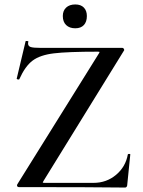

<svg xmlns="http://www.w3.org/2000/svg" viewBox="-20 -840 642 862"><path d="M427 -606Q427 -608 419 -608Q284 -608 222 -600.5Q160 -593 126.5 -568Q93 -543 67 -485Q67 -483 63 -483Q60 -483 57 -484.5Q54 -486 55 -487L95 -655Q95 -656 99 -656Q109 -656 107 -653Q106 -650 106 -645Q106 -633 117.5 -629Q129 -625 164 -625H529Q534 -625 536.5 -620Q539 -615 536 -612L175 -27L172 -21Q172 -19 180 -19H400Q458 -19 501 -55Q544 -91 554 -147Q555 -149 560 -149Q565 -149 565 -147L551 -8Q551 -5 548.5 -1.5Q546 2 542 2Q393 0 64 0Q59 0 57 -4.5Q55 -9 58 -13L424 -600ZM262 -768Q262 -792 277 -806Q292 -820 318 -820Q343 -820 356.5 -806Q370 -792 370 -768Q370 -742 356.5 -727.5Q343 -713 318 -713Q292 -713 277 -727.5Q262 -742 262 -768Z"/></svg>

Font: Cormorant Infant SemiBold
Style: Regular
Weight: 600
Designer: Christian Thalmann (Catharsis Fonts)
Foundry: Catharsis Fonts
Version: Version 4.000